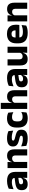

<svg xmlns="http://www.w3.org/2000/svg" viewBox="2023 -2723 713 4799"><g transform="rotate(-90 2379.5 -323.5)"><path d="M332.4 0 337.1 -123 333.6 -130.7V-284L332.7 -303.9Q332.7 -345.1 308.5 -364.5Q284.3 -383.8 227.8 -383.8Q178.3 -383.8 133.8 -371.4Q89.3 -359 50 -342.8L62.8 -461.4Q86.3 -472.5 115.7 -482.3Q145.2 -492.1 180.6 -498Q215.9 -504 256.4 -504Q321 -504 364.6 -489Q408.1 -474 434 -446.4Q460 -418.8 471.4 -380.6Q482.9 -342.5 482.9 -296.4V0ZM176 11.7Q102.4 11.7 64.5 -25.4Q26.5 -62.6 26.5 -131V-144.3Q26.5 -217.1 71.1 -251.7Q115.8 -286.3 213.3 -299L345.3 -316.5L354.3 -224.6L237.3 -207.7Q201.8 -202.8 187.5 -190.8Q173.1 -178.8 173.1 -155.4V-151.8Q173.1 -129.5 187.6 -116.4Q202.1 -103.2 234.1 -103.2Q262 -103.2 282.1 -111.5Q302.3 -119.8 315.4 -133.8Q328.6 -147.7 335.1 -164.4L356.6 -102.7H331.3Q323.6 -70.3 306.7 -44.5Q289.8 -18.6 258.4 -3.5Q227.1 11.7 176 11.7Z M893.8 0V-288.8Q893.8 -315.9 886.9 -335.6Q879.9 -355.4 863.4 -366Q846.9 -376.7 818.5 -376.7Q794.9 -376.7 776.9 -368.2Q758.9 -359.8 746.8 -345.6Q734.7 -331.4 728.4 -313.5L704.8 -385H731Q738.8 -418.5 757.1 -445.1Q775.4 -471.7 807.3 -487.4Q839.3 -503.1 888.4 -503.1Q943.4 -503.1 978.4 -481.9Q1013.4 -460.7 1030.1 -418.7Q1046.9 -376.6 1046.9 -313.3V0ZM577.9 0V-491.4H730.2L725.1 -368.6L730.9 -354.2V0Z M1319.4 12.2Q1260.8 12.2 1213.8 1.9Q1166.9 -8.5 1133.4 -21.9L1120.6 -150.4Q1159 -134.4 1205.7 -121.7Q1252.5 -109 1307 -109Q1350.7 -109 1368.8 -118.3Q1386.9 -127.6 1386.9 -147.1V-149Q1386.9 -162.7 1377.8 -171.3Q1368.7 -179.8 1345.7 -187Q1322.8 -194.2 1281.8 -203.5Q1220.3 -217.8 1184.5 -237.7Q1148.6 -257.6 1133.2 -286.2Q1117.8 -314.8 1117.8 -354.5V-358.6Q1117.8 -431.6 1169.9 -467.9Q1222 -504.1 1323 -504.1Q1380 -504.1 1425.6 -493.6Q1471.2 -483 1502 -468.4L1514.8 -349.2Q1479.2 -364.8 1434.9 -375.3Q1390.6 -385.8 1342.1 -385.8Q1312.5 -385.8 1295.7 -381.9Q1278.9 -377.9 1272.2 -370.3Q1265.5 -362.8 1265.5 -352.1V-350.3Q1265.5 -338.4 1273.4 -329.9Q1281.3 -321.4 1302.7 -313.9Q1324.1 -306.5 1364.2 -297.2Q1425.8 -283.5 1463.9 -266.3Q1501.9 -249.2 1519.5 -221.9Q1537 -194.7 1537 -149.3V-144.9Q1537 -65.4 1483.5 -26.6Q1430 12.2 1319.4 12.2Z M1821.1 12.9Q1704.1 12.9 1647.7 -48.5Q1591.2 -109.9 1591.2 -221.7V-272.7Q1591.2 -382.2 1647.7 -443.5Q1704.2 -504.8 1820.7 -504.8Q1850.4 -504.8 1876.5 -500.6Q1902.6 -496.3 1924.5 -488.9Q1946.4 -481.6 1963 -472.8L1975.3 -346.6Q1951 -360.5 1921.6 -369.8Q1892.2 -379.1 1855 -379.1Q1797.1 -379.1 1771.1 -351Q1745.1 -323 1745.1 -270V-227.3Q1745.1 -173.4 1772.7 -144.4Q1800.2 -115.4 1858.5 -115.4Q1895.1 -115.4 1924.3 -124.2Q1953.5 -133 1980.2 -146.8L1968.2 -20Q1942.1 -6.2 1904 3.3Q1866 12.9 1821.1 12.9Z M2371.8 0V-288.8Q2371.8 -315.9 2364.9 -335.6Q2357.9 -355.4 2341.6 -366Q2325.3 -376.7 2296.5 -376.7Q2272.9 -376.7 2254.9 -368.2Q2237 -359.8 2225.2 -345.6Q2213.4 -331.4 2207.1 -313.5L2176.1 -385H2211.4Q2219.2 -418.5 2237.1 -445.1Q2255.1 -471.7 2286.7 -487.4Q2318.3 -503.1 2366.4 -503.1Q2421.4 -503.1 2456.4 -481.9Q2491.4 -460.7 2508.1 -418.7Q2524.9 -376.6 2524.9 -313.3V0ZM2055.9 0V-660.3H2208V-513.3L2205.5 -351.4L2208.9 -339.5V0Z M2903.9 0 2908.6 -123 2905.1 -130.7V-284L2904.2 -303.9Q2904.2 -345.1 2880 -364.5Q2855.8 -383.8 2799.3 -383.8Q2749.8 -383.8 2705.3 -371.4Q2660.8 -359 2621.5 -342.8L2634.3 -461.4Q2657.8 -472.5 2687.2 -482.3Q2716.7 -492.1 2752.1 -498Q2787.4 -504 2827.9 -504Q2892.5 -504 2936.1 -489Q2979.6 -474 3005.5 -446.4Q3031.5 -418.8 3042.9 -380.6Q3054.4 -342.5 3054.4 -296.4V0ZM2747.5 11.7Q2673.9 11.7 2636 -25.4Q2598 -62.6 2598 -131V-144.3Q2598 -217.1 2642.6 -251.7Q2687.3 -286.3 2784.8 -299L2916.8 -316.5L2925.8 -224.6L2808.8 -207.7Q2773.3 -202.8 2759 -190.8Q2744.6 -178.8 2744.6 -155.4V-151.8Q2744.6 -129.5 2759.1 -116.4Q2773.6 -103.2 2805.6 -103.2Q2833.5 -103.2 2853.6 -111.5Q2873.8 -119.8 2886.9 -133.8Q2900.1 -147.7 2906.6 -164.4L2928.1 -102.7H2902.8Q2895.1 -70.3 2878.2 -44.5Q2861.3 -18.6 2829.9 -3.5Q2798.6 11.7 2747.5 11.7Z M3295.6 -491.4V-202.7Q3295.6 -175.7 3302.6 -155.9Q3309.6 -136.1 3326.1 -125.4Q3342.7 -114.7 3371 -114.7Q3395.1 -114.7 3412.9 -123.2Q3430.6 -131.7 3442.7 -146.1Q3454.9 -160.5 3461 -177.9L3484.7 -106.4H3458.5Q3450.7 -73.5 3432.4 -46.6Q3414.1 -19.7 3382.3 -4Q3350.5 11.7 3301.1 11.7Q3246.6 11.7 3211.3 -9.5Q3176.1 -30.8 3159.3 -72.9Q3142.6 -115 3142.6 -178.1V-491.4ZM3611.6 -491.4V0H3459.3L3464.3 -122.9L3458.6 -137.2V-491.4Z M3957.5 12.5Q3823.4 12.5 3759.6 -47.2Q3695.7 -107 3695.7 -221.4V-272.5Q3695.7 -385.7 3755.6 -445.8Q3815.4 -505.8 3930.2 -505.8Q4007 -505.8 4058.1 -479.7Q4109.3 -453.6 4135.1 -405.1Q4160.8 -356.5 4160.8 -288.5V-272.1Q4160.8 -253 4159.2 -233.3Q4157.5 -213.5 4154.3 -196.4H4016.6Q4018.3 -225.6 4018.9 -251.4Q4019.5 -277.2 4019.5 -297.9Q4019.5 -328.3 4010 -349.2Q4000.4 -370 3980.7 -380.9Q3961 -391.8 3930.2 -391.8Q3884.2 -391.8 3862.9 -367.1Q3841.5 -342.4 3841.5 -296.9V-252L3842.4 -235.3V-200.5Q3842.4 -181.3 3848.7 -164.4Q3855 -147.5 3870.8 -134.7Q3886.7 -121.9 3914.4 -114.8Q3942.2 -107.6 3985.1 -107.6Q4030.4 -107.6 4072.5 -116.3Q4114.6 -125 4153.2 -140.1L4140.7 -25.2Q4106.7 -7.5 4060.1 2.5Q4013.6 12.5 3957.5 12.5ZM3776.7 -196.4V-291.2H4123.5V-196.4Z M4559.3 0V-288.8Q4559.3 -315.9 4552.4 -335.6Q4545.4 -355.4 4528.9 -366Q4512.4 -376.7 4484 -376.7Q4460.4 -376.7 4442.4 -368.2Q4424.4 -359.8 4412.3 -345.6Q4400.2 -331.4 4393.9 -313.5L4370.3 -385H4396.5Q4404.3 -418.5 4422.6 -445.1Q4440.9 -471.7 4472.8 -487.4Q4504.8 -503.1 4553.9 -503.1Q4608.9 -503.1 4643.9 -481.9Q4678.9 -460.7 4695.6 -418.7Q4712.4 -376.6 4712.4 -313.3V0ZM4243.4 0V-491.4H4395.7L4390.6 -368.6L4396.4 -354.2V0Z"/></g></svg>

Font: Anek Tamil Medium
Style: Regular
Weight: 500
Designer: Aadarsh Rajan (Tamil), Yesha Goshar (Latin)
Foundry: Ek Type
Version: Version 1.003